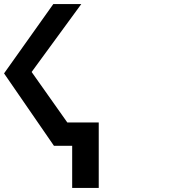

<svg xmlns="http://www.w3.org/2000/svg" viewBox="-155 -1466 900 947"><path d="M90 -706ZM111 -747H201V-539H332V-862H177L1 -1111L246 -1446H108L-135 -1104ZM268 -732H283V-747H268Z"/></svg>

Font: Passageway
Style: Light
Weight: 700
Foundry: Ascender Corporation
Version: Version 1.11